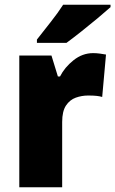

<svg xmlns="http://www.w3.org/2000/svg" viewBox="-20 -786 484 806"><path d="M371 -563Q385 -563 399.5 -561Q414 -559 425 -557L409 -379Q399 -382 385.5 -383.5Q372 -385 350 -385Q323 -385 298 -376Q273 -367 257 -343Q241 -319 241 -274V0H61V-553H196L223 -465H232Q251 -503 288.5 -533Q326 -563 371 -563ZM444 -756Q424 -738 390.5 -710Q357 -682 321 -653.5Q285 -625 259 -606H135V-620Q160 -652 192 -692.5Q224 -733 245 -766H444Z"/></svg>

Font: Noto Sans Gurmukhi UI SemiCondensed Black
Style: Regular
Weight: 900
Width: 4
Designer: Jelle Bosma - Monotype Design Team
Foundry: Monotype Imaging Inc.
Version: Version 2.004; ttfautohint (v1.8.4.7-5d5b)